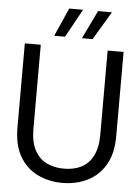

<svg xmlns="http://www.w3.org/2000/svg" viewBox="-60 -949 735 1007"><g transform="rotate(5 307.0 -445.0)"><path d="M306 12Q234 12 175 -17Q116 -46 81.5 -105.5Q47 -165 47 -258V-700H131V-257Q131 -189 153.5 -146Q176 -103 216 -83Q256 -63 308 -63Q361 -63 400 -83Q439 -103 461 -146Q483 -189 483 -257V-700H567V-258Q567 -165 532 -105.5Q497 -46 438 -17Q379 12 306 12ZM343 -753 415 -902H488L399 -753ZM197 -753 263 -902H336L254 -753Z"/></g></svg>

Font: DM Sans 36pt
Style: Regular
Weight: 400
Designer: Colophon Foundry, Jonny Pinhorn
Foundry: Colophon Foundry
Version: Version 4.004;gftools[0.9.30]